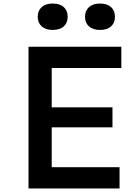

<svg xmlns="http://www.w3.org/2000/svg" viewBox="-20 -1064 790 1084"><path d="M141 0V-800H665V-680H272V-458H615V-345H272V-120H655V0ZM277 -895Q238 -895 215.5 -915Q193 -935 193 -969Q193 -1004 215.5 -1024Q238 -1044 277 -1044Q318 -1044 340 -1024Q362 -1004 362 -969Q362 -935 340 -915Q318 -895 277 -895ZM545 -895Q505 -895 482.5 -915Q460 -935 460 -969Q460 -1004 482.5 -1024Q505 -1044 545 -1044Q585 -1044 607 -1024Q629 -1004 629 -969Q629 -935 607 -915Q585 -895 545 -895Z"/></svg>

Font: Martian Mono SemiExpanded Medium
Style: Regular
Weight: 500
Width: 6
Designer: Roman Shamin
Foundry: Evil Martians
Version: Version 1.000